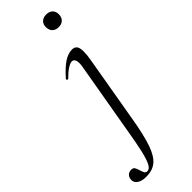

<svg xmlns="http://www.w3.org/2000/svg" viewBox="-373 -612 902 902"><g transform="rotate(-45 77.5 -161.0)"><path d="M-84 237Q-84 220 -74.5 210.5Q-65 201 -51 201Q-38 201 -33 208.5Q-28 216 -23 233Q-19 247 -14.5 253.5Q-10 260 -1 260Q13 260 23.5 241Q34 222 44 180.5Q54 139 67 61L129 -297Q132 -312 132 -324Q132 -356 112 -356Q101 -356 82.5 -344Q64 -332 43 -310Q42 -309 40 -309Q37 -309 34.5 -312.5Q32 -316 35 -318Q70 -358 98 -376.5Q126 -395 152 -395Q169 -395 177 -384.5Q185 -374 185 -351Q185 -325 180 -299L122 38Q106 132 88 182.5Q70 233 44 254Q18 275 -23 275Q-52 275 -68 264Q-84 253 -84 237ZM140 -556Q140 -575 151.5 -586Q163 -597 183 -597Q203 -597 214.5 -586Q226 -575 226 -556Q226 -536 214.5 -524.5Q203 -513 183 -513Q163 -513 151.5 -524.5Q140 -536 140 -556Z"/></g></svg>

Font: Cormorant Garamond
Style: Italic
Weight: 400
Italic angle: -10°
Designer: Christian Thalmann (Catharsis Fonts)
Foundry: Catharsis Fonts
Version: Version 4.000